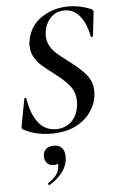

<svg xmlns="http://www.w3.org/2000/svg" viewBox="-61 -676 588 993"><g transform="rotate(-5 233.5 -180.0)"><path d="M44 -22Q35 -28 38 -41L64 -179Q64 -184 69.5 -184Q75 -184 75 -179Q88 -98 123 -53.5Q158 -9 215 -9Q260 -9 292 -37Q324 -65 332 -117Q334 -126 334 -143Q334 -191 306 -225.5Q278 -260 226 -298Q188 -327 166.5 -346Q145 -365 130 -391.5Q115 -418 115 -452Q115 -466 118 -481Q133 -556 194.5 -596Q256 -636 334 -636Q391 -636 449 -612Q463 -605 460 -595L446 -472Q445 -468 440 -468Q435 -468 434 -472Q422 -538 390.5 -577.5Q359 -617 311 -617Q274 -617 249.5 -597.5Q225 -578 214 -550Q203 -522 203 -495Q203 -465 217 -441Q231 -417 250.5 -400Q270 -383 308 -354Q367 -310 397.5 -273.5Q428 -237 428 -186Q428 -168 426 -159Q413 -84 350.5 -36Q288 12 189 12Q151 12 116 4.5Q81 -3 44 -22ZM155 276Q151 276 149 271.5Q147 267 150 265Q200 233 207 195Q209 183 209 178Q209 153 191 149L222 134Q224 175 187 175Q163 175 151 160.5Q139 146 139 125Q139 102 153.5 88.5Q168 75 195 75Q223 75 237 91.5Q251 108 251 136Q251 178 225.5 213.5Q200 249 157 275Z"/></g></svg>

Font: Cormorant Infant SemiBold
Style: Italic
Weight: 600
Italic angle: -10°
Designer: Christian Thalmann (Catharsis Fonts)
Foundry: Catharsis Fonts
Version: Version 4.000